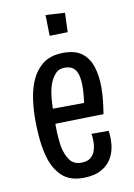

<svg xmlns="http://www.w3.org/2000/svg" viewBox="-82 -749 567 814"><g transform="rotate(-10 202.0 -342.0)"><path d="M210 12Q154 12 122 -16.5Q90 -45 74 -92Q62 -129 57 -173.5Q52 -218 52 -267Q52 -309 57 -347Q62 -385 73 -416Q90 -465 125 -495Q160 -525 219 -525Q270 -525 298.5 -503Q327 -481 339.5 -442Q352 -403 352 -354Q352 -327 349 -298Q346 -269 341 -239L268 -296Q271 -317 272.5 -336Q274 -355 274 -371Q274 -398 269 -418.5Q264 -439 250.5 -450.5Q237 -462 213 -462Q187 -462 171 -443.5Q155 -425 146 -397Q138 -370 135.5 -336.5Q133 -303 133 -269Q133 -244 133 -220Q133 -196 135 -174Q137 -152 140 -133Q148 -97 164.5 -75Q181 -53 213 -53Q238 -53 252.5 -64Q267 -75 273 -93.5Q279 -112 279 -133Q279 -141 278.5 -149.5Q278 -158 276 -166H350Q352 -156 352.5 -146Q353 -136 353 -127Q353 -86 337 -54.5Q321 -23 289 -5.5Q257 12 210 12ZM81 -232 80 -299 335 -301 341 -239Q341 -239 324 -239Q307 -239 280 -238Q253 -237 218.5 -236.5Q184 -236 148.5 -235Q113 -234 81 -232ZM174 -606 172 -696 255 -691 252 -608Z"/></g></svg>

Font: Truculenta Medium
Style: Regular
Weight: 500
Version: Version 1.002